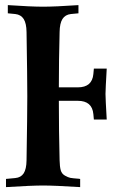

<svg xmlns="http://www.w3.org/2000/svg" viewBox="-20 -745 467 766"><path d="M3.9 1.5V-31.2L41.5 -34.7H41Q63.5 -36.6 74.5 -53.5Q85.4 -70.3 85.9 -105.5Q88.9 -288.6 88.9 -361.3Q88.9 -434.1 85.9 -617.2Q85.4 -651.9 74.5 -669.2Q63.5 -686.5 41 -689L11.2 -691.9V-724.6Q104.5 -718.3 151.9 -718.3Q199.7 -718.3 293 -724.6V-691.9L262.7 -689Q240.2 -686.5 229.2 -669.2Q218.3 -651.9 217.8 -617.2Q214.8 -504.9 214.8 -396.5H290.5Q347.7 -396.5 352.5 -449.7L354.5 -471.2H405.8Q400.9 -387.2 400.9 -370.1Q400.9 -352.1 405.8 -268.1H354.5L352.5 -289.6Q347.7 -342.8 290.5 -342.8H214.8Q214.8 -219.7 217.8 -105.5Q218.3 -80.6 222.2 -66.2Q226.1 -51.8 239 -44.4Q252 -37.1 260.7 -35.4Q269.5 -33.7 296.4 -31.7Q297.4 -31.2 298.1 -31.2Q298.8 -31.2 299.8 -31.2V1.5Q197.3 -4.9 151.9 -4.9Q106.4 -4.9 3.9 1.5Z"/></svg>

Font: Flanker
Style: Bold
Weight: 700
Designer: Flanker
Foundry: Flanker
Version: Version 2.021